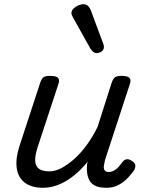

<svg xmlns="http://www.w3.org/2000/svg" viewBox="-20 -875 687 911"><path d="M184 16Q130 16 98 -8Q66 -32 59.5 -76.5Q53 -121 72 -181L171 -483Q178 -503 187.5 -509Q197 -515 216 -515Q247 -515 255.5 -505.5Q264 -496 257 -476L158 -175Q146 -137 147 -112Q148 -87 164.5 -74.5Q181 -62 215 -62Q242 -62 271.5 -77.5Q301 -93 332 -120.5Q363 -148 391.5 -187Q420 -226 443 -273L510 -483Q517 -503 526.5 -509Q536 -515 555 -515Q586 -515 594.5 -505.5Q603 -496 596 -476L478 -115Q475 -102 473 -89Q471 -76 476 -67.5Q481 -59 496 -59Q509 -59 521.5 -66Q534 -73 544 -84.5Q554 -96 562 -107Q568 -116 579 -119Q590 -122 605 -112Q621 -102 622 -91.5Q623 -81 618 -70Q607 -53 588 -32.5Q569 -12 543.5 2Q518 16 485 16Q452 16 433 7Q414 -2 405 -18Q396 -34 393.5 -54Q391 -74 393 -96L396 -108Q372 -78 346 -55Q320 -32 293 -16Q266 0 238.5 8Q211 16 184 16ZM438 -623Q431 -623 423.5 -628Q416 -633 408 -646L327 -791Q324 -797 321.5 -802Q319 -807 319 -813Q319 -824 328 -833.5Q337 -843 350.5 -849Q364 -855 377 -855Q400 -855 412 -823L469 -670Q471 -666 472 -661.5Q473 -657 473 -653Q473 -638 461.5 -630.5Q450 -623 438 -623Z"/></svg>

Font: Playwrite BE VLG
Style: Regular
Weight: 400
Designer: Veronika Burian, José Scaglione
Foundry: TypeTogether
Version: Version 1.002